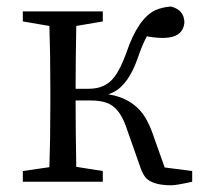

<svg xmlns="http://www.w3.org/2000/svg" viewBox="-20 -548 617 579"><path d="M476.6 -43 559.6 -32.2V0Q512.7 10.7 496.1 10.7Q438.5 10.7 418 -13.7Q408.2 -27.3 401.4 -48.8L359.4 -168Q338.9 -225.6 300.8 -238.3Q281.2 -245.1 252 -245.1H208Q208 -154.3 210 -44.9L290 -32.2V0H48.8V-32.2L128.9 -43.9Q131.8 -126 131.8 -227.5V-286.1Q131.8 -387.7 128.9 -469.7L48.8 -483.4V-513.7H290V-483.4L210 -469.7Q208 -360.4 208 -280.3H248Q298.8 -280.3 325.2 -316.4Q343.8 -340.8 361.3 -389.6Q396.5 -493.2 449.2 -517.6Q469.7 -526.4 495.1 -528.3Q535.2 -518.6 536.1 -480.5Q532.2 -434.6 473.6 -433.6Q448.2 -433.6 422.9 -438.5Q408.2 -411.1 396.5 -376Q368.2 -293 321.3 -269.5Q313.5 -266.6 306.6 -263.7Q384.8 -251 419.9 -190.4Q430.7 -171.9 439.5 -147.5Z"/></svg>

Font: GenYoMin JP Regular
Style: Regular
Weight: 400
Version: Version 1.001;PS 1;hotconv 16.6.51;makeotf.lib2.5.65220 DEVE